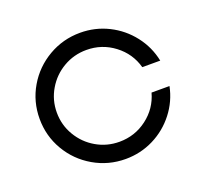

<svg xmlns="http://www.w3.org/2000/svg" viewBox="-98 -635 803 755"><g transform="rotate(-20 304.0 -257.0)"><path d="M42 -257Q42 -329 77.5 -389.5Q113 -450 174 -485.5Q235 -521 307 -521Q369.8 -521 424.5 -493.7Q479.1 -466.4 516.5 -418.3Q553.9 -370.3 566.1 -310.2H491Q474.1 -371.5 423.1 -410.2Q372 -449 307 -449Q254.7 -449 210.5 -423.3Q166.3 -397.6 140.2 -353.4Q114 -309.3 114 -257Q114 -204.7 140.2 -160.6Q166.3 -116.4 210.5 -90.7Q254.7 -65 307 -65Q372 -65 423.1 -103.8Q474.1 -142.5 491 -203.8H566.1Q553.9 -143.7 516.5 -95.7Q479.1 -47.6 424.5 -20.3Q369.8 7 307 7Q235 7 174 -28.5Q113 -64 77.5 -124.5Q42 -185 42 -257Z"/></g></svg>

Font: Lineal Thin
Style: Regular
Weight: 200
Designer: Created by Frank Adebiaye with contributions from Anton Moglia & Ariel Martín Pérez
Created by Frank ADEBIAYE with FontF
Foundry: Velvetyne Type Foundry
Version: Version 2.000;Glyphs 3.2 (3227)